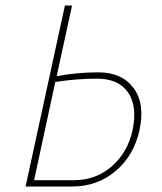

<svg xmlns="http://www.w3.org/2000/svg" viewBox="-20 -678 588 698"><path d="M338 -415Q423 -415 465.5 -358Q508 -301 487 -204Q467 -113 400.5 -56.5Q334 0 243 0H73L216 -658H242L186 -401Q259 -415 338 -415ZM462 -205Q480 -292 445.5 -342Q411 -392 333 -392Q258 -392 181 -380L104 -23H250Q328 -23 386 -73Q444 -123 462 -205Z"/></svg>

Font: EauTestText Extralight
Style: Italic
Weight: 250
Italic angle: -12°
Designer: Christian Thalmann (Catharsis Fonts)
Version: Version 0.001;PS 000.001;hotconv 1.0.88;makeotf.lib2.5.64775